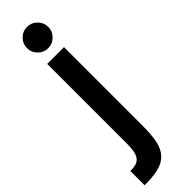

<svg xmlns="http://www.w3.org/2000/svg" viewBox="-313 -713 906 906"><g transform="rotate(-45 140.0 -260.5)"><path d="M4 105Q26 105 41.5 100.5Q57 96 66.5 84Q76 72 80 52Q84 32 84 0V-530H196V0Q196 59 187 97.5Q178 136 156 159Q134 182 97 191Q60 200 4 200ZM140 -579Q111 -579 90 -600Q69 -621 69 -650Q69 -679 90 -700Q111 -721 140 -721Q169 -721 190 -700Q211 -679 211 -650Q211 -621 190 -600Q169 -579 140 -579Z"/></g></svg>

Font: Golos UI Medium
Style: Regular
Weight: 500
Designer: A.Korolkova, Vitaly Kuzmin
Foundry: ParaType Ltd
Version: Version 2.000